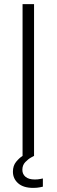

<svg xmlns="http://www.w3.org/2000/svg" viewBox="-20 -760 276 936"><path d="M142 156Q94 156 68.5 133.5Q43 111 43 77Q43 48 58.5 29Q74 10 90 0V-740H146V0Q146 0 132 7.5Q118 15 103.5 30Q89 45 89 68Q89 89 104.5 102Q120 115 150 115Q164 115 176.5 112.5Q189 110 189 110V150Q189 150 175 153Q161 156 142 156Z"/></svg>

Font: Be Vietnam Pro ExtraLight
Style: Regular
Weight: 200
Designer: Lam Bao, Tony Le, Vietanh Nguyen
Foundry: Yellow Type Foundry
Version: Version 1.002; ttfautohint (v1.8.3)